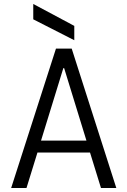

<svg xmlns="http://www.w3.org/2000/svg" viewBox="-20 -944 640 964"><path d="M36 0 261 -700H340L564 0H487L432 -178H168L113 0ZM298 -602 186 -238H414L302 -602ZM353 -742 147 -847V-924L353 -814Z"/></svg>

Font: DM Mono Light
Style: Regular
Weight: 300
Designer: Colophon Foundry
Foundry: Colophon Foundry
Version: Version 1.000; ttfautohint (v1.8.2.53-6de2)